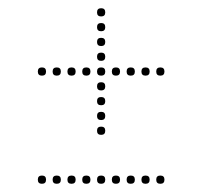

<svg xmlns="http://www.w3.org/2000/svg" viewBox="-20 -531 494 467"><path d="M226 -347Q216 -347 216 -357Q216 -367 226 -367Q236 -367 236 -357Q236 -347 226 -347ZM262 -347Q252 -347 252 -357Q252 -367 262 -367Q272 -367 272 -357Q272 -347 262 -347ZM298 -347Q288 -347 288 -357Q288 -367 298 -367Q308 -367 308 -357Q308 -347 298 -347ZM334 -347Q324 -347 324 -357Q324 -367 334 -367Q344 -367 344 -357Q344 -347 334 -347ZM370 -347Q360 -347 360 -357Q360 -367 370 -367Q380 -367 380 -357Q380 -347 370 -347ZM190 -347Q180 -347 180 -357Q180 -367 190 -367Q200 -367 200 -357Q200 -347 190 -347ZM154 -347Q144 -347 144 -357Q144 -367 154 -367Q164 -367 164 -357Q164 -347 154 -347ZM118 -347Q108 -347 108 -357Q108 -367 118 -367Q128 -367 128 -357Q128 -347 118 -347ZM82 -347Q72 -347 72 -357Q72 -367 82 -367Q92 -367 92 -357Q92 -347 82 -347ZM226 -383Q216 -383 216 -393Q216 -403 226 -403Q236 -403 236 -393Q236 -383 226 -383ZM226 -419Q216 -419 216 -429Q216 -439 226 -439Q236 -439 236 -429Q236 -419 226 -419ZM226 -455Q216 -455 216 -465Q216 -475 226 -475Q236 -475 236 -465Q236 -455 226 -455ZM226 -491Q216 -491 216 -501Q216 -511 226 -511Q236 -511 236 -501Q236 -491 226 -491ZM226 -203Q216 -203 216 -213Q216 -223 226 -223Q236 -223 236 -213Q236 -203 226 -203ZM226 -239Q216 -239 216 -249Q216 -259 226 -259Q236 -259 236 -249Q236 -239 226 -239ZM226 -275Q216 -275 216 -285Q216 -295 226 -295Q236 -295 236 -285Q236 -275 226 -275ZM226 -311Q216 -311 216 -321Q216 -331 226 -331Q236 -331 236 -321Q236 -311 226 -311ZM226 -84Q216 -84 216 -94Q216 -104 226 -104Q236 -104 236 -94Q236 -84 226 -84ZM262 -84Q252 -84 252 -94Q252 -104 262 -104Q272 -104 272 -94Q272 -84 262 -84ZM298 -84Q288 -84 288 -94Q288 -104 298 -104Q308 -104 308 -94Q308 -84 298 -84ZM334 -84Q324 -84 324 -94Q324 -104 334 -104Q344 -104 344 -94Q344 -84 334 -84ZM370 -84Q360 -84 360 -94Q360 -104 370 -104Q380 -104 380 -94Q380 -84 370 -84ZM190 -84Q180 -84 180 -94Q180 -104 190 -104Q200 -104 200 -94Q200 -84 190 -84ZM154 -84Q144 -84 144 -94Q144 -104 154 -104Q164 -104 164 -94Q164 -84 154 -84ZM118 -84Q108 -84 108 -94Q108 -104 118 -104Q128 -104 128 -94Q128 -84 118 -84ZM82 -84Q72 -84 72 -94Q72 -104 82 -104Q92 -104 92 -94Q92 -84 82 -84Z"/></svg>

Font: Raleway Dots
Style: Regular
Weight: 400
Designer: Matt McInerney, Pablo Impallari, Rodrigo Fuenzalida, Brenda Gallo
Foundry: Matt McInerney, Pablo Impallari, Rodrigo Fuenzalida, Brenda Gallo
Version: Version 1.000